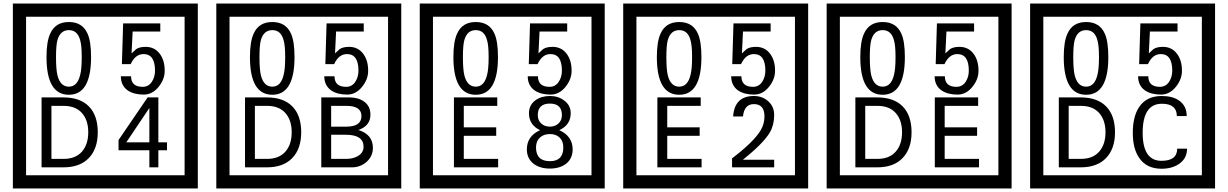

<svg xmlns="http://www.w3.org/2000/svg" viewBox="-20 -980 6970 1090"><path d="M1103 90H53V-960H1103ZM1028 15V-885H128V15ZM497 -656Q497 -442 371 -442Q244 -442 244 -656Q244 -744 265 -789Q294 -855 371 -855Q448 -855 477 -789Q497 -745 497 -656ZM444 -656Q444 -723 435 -752Q420 -809 371 -809Q322 -809 306 -752Q298 -723 298 -656Q298 -587 306 -553Q322 -488 371 -488Q419 -488 435 -554Q444 -587 444 -656ZM915 -580Q916 -531 880.5 -487Q845 -443 796 -443Q741 -443 706 -466Q666 -494 666 -547H724Q724 -487 790 -487Q824 -487 843 -517Q860 -544 860 -579Q860 -673 795 -673Q748 -673 722 -616H672L679 -847H890V-801H733L727 -677Q740 -689 753 -701Q772 -714 807 -714Q859 -714 889 -672Q915 -635 915 -580ZM535 -229Q535 -136 484.5 -83Q434 -30 340 -30H216V-427H340Q435 -427 485 -375.5Q535 -324 535 -229ZM481 -229Q481 -298 445 -338.5Q409 -379 341 -379H272V-78H341Q409 -78 445 -119Q481 -160 481 -229ZM928 -127H879V-30H828V-127H653V-185L818 -427H879V-172H928ZM828 -172V-367L697 -172Z M2258 90H1208V-960H2258ZM2183 15V-885H1283V15ZM1652 -656Q1652 -442 1526 -442Q1399 -442 1399 -656Q1399 -744 1420 -789Q1449 -855 1526 -855Q1603 -855 1632 -789Q1652 -745 1652 -656ZM1599 -656Q1599 -723 1590 -752Q1575 -809 1526 -809Q1477 -809 1461 -752Q1453 -723 1453 -656Q1453 -587 1461 -553Q1477 -488 1526 -488Q1574 -488 1590 -554Q1599 -587 1599 -656ZM2070 -580Q2071 -531 2035.5 -487Q2000 -443 1951 -443Q1896 -443 1861 -466Q1821 -494 1821 -547H1879Q1879 -487 1945 -487Q1979 -487 1998 -517Q2015 -544 2015 -579Q2015 -673 1950 -673Q1903 -673 1877 -616H1827L1834 -847H2045V-801H1888L1882 -677Q1895 -689 1908 -701Q1927 -714 1962 -714Q2014 -714 2044 -672Q2070 -635 2070 -580ZM1690 -229Q1690 -136 1639.5 -83Q1589 -30 1495 -30H1371V-427H1495Q1590 -427 1640 -375.5Q1690 -324 1690 -229ZM1636 -229Q1636 -298 1600 -338.5Q1564 -379 1496 -379H1427V-78H1496Q1564 -78 1600 -119Q1636 -160 1636 -229ZM2097 -141Q2097 -93 2061.5 -61.5Q2026 -30 1978 -30H1804V-427H1963Q2014 -427 2046 -404Q2083 -378 2083 -329Q2083 -266 2015 -242Q2097 -216 2097 -141ZM2032 -321Q2032 -379 1947 -379H1860V-261H1946Q2032 -261 2032 -321ZM2044 -147Q2044 -215 1943 -215H1860V-78H1946Q1983 -78 2010 -93Q2044 -112 2044 -147Z M3413 90H2363V-960H3413ZM3338 15V-885H2438V15ZM2807 -656Q2807 -442 2681 -442Q2554 -442 2554 -656Q2554 -744 2575 -789Q2604 -855 2681 -855Q2758 -855 2787 -789Q2807 -745 2807 -656ZM2754 -656Q2754 -723 2745 -752Q2730 -809 2681 -809Q2632 -809 2616 -752Q2608 -723 2608 -656Q2608 -587 2616 -553Q2632 -488 2681 -488Q2729 -488 2745 -554Q2754 -587 2754 -656ZM3225 -580Q3226 -531 3190.5 -487Q3155 -443 3106 -443Q3051 -443 3016 -466Q2976 -494 2976 -547H3034Q3034 -487 3100 -487Q3134 -487 3153 -517Q3170 -544 3170 -579Q3170 -673 3105 -673Q3058 -673 3032 -616H2982L2989 -847H3200V-801H3043L3037 -677Q3050 -689 3063 -701Q3082 -714 3117 -714Q3169 -714 3199 -672Q3225 -635 3225 -580ZM2808 -30H2557V-427H2803V-379H2613V-257H2797V-209H2613V-78H2808ZM3231 -132Q3231 -79 3192 -49Q3156 -23 3102 -23Q3047 -23 3011 -49Q2971 -79 2971 -132Q2971 -207 3046 -241Q2983 -271 2983 -337Q2983 -384 3020 -411Q3054 -435 3102 -435Q3149 -435 3182 -410Q3220 -383 3220 -337Q3220 -271 3155 -241Q3231 -207 3231 -132ZM3170 -326Q3170 -392 3102 -392Q3033 -392 3033 -326Q3033 -297 3052.5 -279Q3072 -261 3102 -261Q3131 -261 3150.5 -279Q3170 -297 3170 -326ZM3178 -143Q3178 -178 3157.5 -198.5Q3137 -219 3102 -219Q3066 -219 3044.5 -198.5Q3023 -178 3023 -143Q3023 -65 3102 -65Q3178 -65 3178 -143Z M4568 90H3518V-960H4568ZM4493 15V-885H3593V15ZM3962 -656Q3962 -442 3836 -442Q3709 -442 3709 -656Q3709 -744 3730 -789Q3759 -855 3836 -855Q3913 -855 3942 -789Q3962 -745 3962 -656ZM3909 -656Q3909 -723 3900 -752Q3885 -809 3836 -809Q3787 -809 3771 -752Q3763 -723 3763 -656Q3763 -587 3771 -553Q3787 -488 3836 -488Q3884 -488 3900 -554Q3909 -587 3909 -656ZM4380 -580Q4381 -531 4345.5 -487Q4310 -443 4261 -443Q4206 -443 4171 -466Q4131 -494 4131 -547H4189Q4189 -487 4255 -487Q4289 -487 4308 -517Q4325 -544 4325 -579Q4325 -673 4260 -673Q4213 -673 4187 -616H4137L4144 -847H4355V-801H4198L4192 -677Q4205 -689 4218 -701Q4237 -714 4272 -714Q4324 -714 4354 -672Q4380 -635 4380 -580ZM3963 -30H3712V-427H3958V-379H3768V-257H3952V-209H3768V-78H3963ZM4375 -30H4136V-81Q4257 -173 4297 -238Q4320 -276 4320 -319Q4320 -389 4260 -389Q4205 -389 4198 -319H4142Q4150 -435 4260 -435Q4308 -435 4341.5 -405Q4375 -375 4375 -327Q4375 -271 4351 -229Q4313 -165 4197 -73H4375Z M5723 90H4673V-960H5723ZM5648 15V-885H4748V15ZM5117 -656Q5117 -442 4991 -442Q4864 -442 4864 -656Q4864 -744 4885 -789Q4914 -855 4991 -855Q5068 -855 5097 -789Q5117 -745 5117 -656ZM5064 -656Q5064 -723 5055 -752Q5040 -809 4991 -809Q4942 -809 4926 -752Q4918 -723 4918 -656Q4918 -587 4926 -553Q4942 -488 4991 -488Q5039 -488 5055 -554Q5064 -587 5064 -656ZM5535 -580Q5536 -531 5500.5 -487Q5465 -443 5416 -443Q5361 -443 5326 -466Q5286 -494 5286 -547H5344Q5344 -487 5410 -487Q5444 -487 5463 -517Q5480 -544 5480 -579Q5480 -673 5415 -673Q5368 -673 5342 -616H5292L5299 -847H5510V-801H5353L5347 -677Q5360 -689 5373 -701Q5392 -714 5427 -714Q5479 -714 5509 -672Q5535 -635 5535 -580ZM5155 -229Q5155 -136 5104.5 -83Q5054 -30 4960 -30H4836V-427H4960Q5055 -427 5105 -375.5Q5155 -324 5155 -229ZM5101 -229Q5101 -298 5065 -338.5Q5029 -379 4961 -379H4892V-78H4961Q5029 -78 5065 -119Q5101 -160 5101 -229ZM5538 -30H5287V-427H5533V-379H5343V-257H5527V-209H5343V-78H5538Z M6878 90H5828V-960H6878ZM6803 15V-885H5903V15ZM6272 -656Q6272 -442 6146 -442Q6019 -442 6019 -656Q6019 -744 6040 -789Q6069 -855 6146 -855Q6223 -855 6252 -789Q6272 -745 6272 -656ZM6219 -656Q6219 -723 6210 -752Q6195 -809 6146 -809Q6097 -809 6081 -752Q6073 -723 6073 -656Q6073 -587 6081 -553Q6097 -488 6146 -488Q6194 -488 6210 -554Q6219 -587 6219 -656ZM6690 -580Q6691 -531 6655.5 -487Q6620 -443 6571 -443Q6516 -443 6481 -466Q6441 -494 6441 -547H6499Q6499 -487 6565 -487Q6599 -487 6618 -517Q6635 -544 6635 -579Q6635 -673 6570 -673Q6523 -673 6497 -616H6447L6454 -847H6665V-801H6508L6502 -677Q6515 -689 6528 -701Q6547 -714 6582 -714Q6634 -714 6664 -672Q6690 -635 6690 -580ZM6310 -229Q6310 -136 6259.5 -83Q6209 -30 6115 -30H5991V-427H6115Q6210 -427 6260 -375.5Q6310 -324 6310 -229ZM6256 -229Q6256 -298 6220 -338.5Q6184 -379 6116 -379H6047V-78H6116Q6184 -78 6220 -119Q6256 -160 6256 -229ZM6719 -136Q6719 -80 6673 -49Q6633 -22 6574 -22Q6489 -22 6447 -84Q6411 -136 6411 -226Q6411 -317 6446 -371Q6488 -435 6575 -435Q6637 -435 6674 -409Q6717 -379 6717 -321H6661Q6661 -391 6576 -391Q6467 -391 6467 -226Q6467 -67 6574 -67Q6663 -67 6663 -136Z"/></svg>

Font: Unicode BMP Fallback SIL
Style: Regular
Weight: 400
Foundry: NRSI, SIL International
Version: Version 5.1 Based on Unicode 5.1